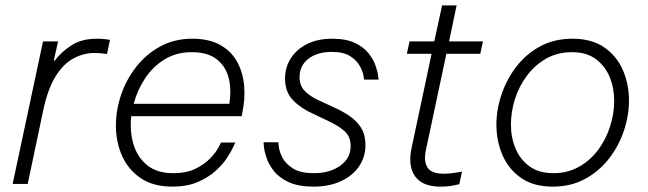

<svg xmlns="http://www.w3.org/2000/svg" viewBox="-20 -684 2410 714"><path d="M27 0 140 -530H196L180 -459H184Q207 -490 245 -515Q283 -540 340 -540Q359 -540 374 -538Q389 -536 389 -536L378 -483Q378 -483 363.5 -485Q349 -487 332 -487Q291 -487 253.5 -467Q216 -447 187 -400.5Q158 -354 141 -275L83 0Z M621 10Q549 10 502.5 -22Q456 -54 433.5 -105.5Q411 -157 411 -217Q411 -275 430.5 -332Q450 -389 487 -436Q524 -483 576.5 -511.5Q629 -540 695 -540Q758 -540 799.5 -516.5Q841 -493 862.5 -453Q884 -413 888 -364Q892 -315 881 -264L879 -252H468Q462 -195 476.5 -147Q491 -99 527.5 -69.5Q564 -40 624 -40Q674 -40 708 -57Q742 -74 763 -96.5Q784 -119 793 -136.5Q802 -154 802 -154H855Q855 -154 847.5 -137.5Q840 -121 824 -96.5Q808 -72 780.5 -47.5Q753 -23 714 -6.5Q675 10 621 10ZM477 -298H833Q841 -348 831 -391.5Q821 -435 787.5 -462.5Q754 -490 692 -490Q637 -490 593.5 -464Q550 -438 520.5 -394Q491 -350 477 -298Z M1147 10Q1090 10 1054 -6.5Q1018 -23 998.5 -48Q979 -73 971 -97.5Q963 -122 961.5 -138.5Q960 -155 960 -155H1015Q1015 -155 1017 -137.5Q1019 -120 1030.5 -97.5Q1042 -75 1069.5 -57.5Q1097 -40 1148 -40Q1207 -40 1245.5 -68Q1284 -96 1284 -140Q1284 -177 1260.5 -197Q1237 -217 1205 -232L1144 -261Q1099 -281 1069.5 -311.5Q1040 -342 1040 -392Q1040 -433 1061 -466.5Q1082 -500 1121.5 -520Q1161 -540 1215 -540Q1267 -540 1299.5 -524.5Q1332 -509 1350 -486.5Q1368 -464 1376 -441.5Q1384 -419 1386 -403.5Q1388 -388 1388 -388H1334Q1334 -388 1331.5 -403.5Q1329 -419 1317.5 -439.5Q1306 -460 1281.5 -475.5Q1257 -491 1213 -491Q1160 -491 1127 -465.5Q1094 -440 1094 -397Q1094 -364 1115 -344Q1136 -324 1167 -310L1228 -282Q1254 -270 1279.5 -253Q1305 -236 1322 -210Q1339 -184 1339 -144Q1339 -100 1315 -65Q1291 -30 1247.5 -10Q1204 10 1147 10Z M1617 10Q1551 10 1523.5 -28.5Q1496 -67 1511 -136L1585 -484H1493L1503 -530H1595L1624 -664H1678L1650 -530H1776L1766 -484H1640L1564 -127Q1555 -85 1569.5 -61.5Q1584 -38 1630 -38Q1653 -38 1675.5 -42Q1698 -46 1698 -46L1688 1Q1688 1 1667 5.5Q1646 10 1617 10Z M2036 10Q1964 10 1917.5 -22.5Q1871 -55 1848.5 -107.5Q1826 -160 1826 -220Q1826 -276 1845 -332.5Q1864 -389 1900 -436Q1936 -483 1988.5 -511.5Q2041 -540 2109 -540Q2181 -540 2227.5 -507.5Q2274 -475 2296.5 -423Q2319 -371 2319 -310Q2319 -254 2300 -197.5Q2281 -141 2244.5 -94Q2208 -47 2155.5 -18.5Q2103 10 2036 10ZM2038 -40Q2091 -40 2133.5 -64Q2176 -88 2205 -127.5Q2234 -167 2249 -214.5Q2264 -262 2264 -309Q2264 -357 2247 -398Q2230 -439 2195.5 -464.5Q2161 -490 2107 -490Q2053 -490 2011 -466Q1969 -442 1939.5 -402.5Q1910 -363 1895 -315.5Q1880 -268 1880 -221Q1880 -173 1897 -132Q1914 -91 1949 -65.5Q1984 -40 2038 -40Z"/></svg>

Font: Be Vietnam Pro ExtraLight
Style: Italic
Weight: 200
Italic angle: -12°
Designer: Lam Bao, Tony Le, Vietanh Nguyen
Foundry: Yellow Type Foundry
Version: Version 1.002; ttfautohint (v1.8.3)